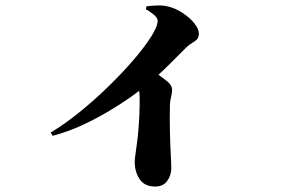

<svg xmlns="http://www.w3.org/2000/svg" viewBox="-20 -626 1040 704"><path d="M515 -592 517 -603Q535 -605 557 -606Q579 -607 601 -601Q627 -594 652 -577Q677 -560 693 -540Q709 -520 709 -503Q709 -489 702.5 -482Q696 -475 686 -469.5Q676 -464 665 -454L600 -389Q581 -370 561 -352Q573 -343 584 -335Q611 -316 611 -297Q611 -285 607.5 -272Q604 -259 603 -240Q602 -193 603 -146Q604 -99 606 -62.5Q608 -26 608 -9Q608 17 593 37.5Q578 58 549 58Q510 58 492 31Q474 4 474 -33Q474 -44 476.5 -59Q479 -74 481 -92Q486 -128 488 -155.5Q490 -183 491 -204Q492 -225 492 -241V-270Q492 -282 490 -293Q478 -284 462 -272Q428 -248 382.5 -220.5Q337 -193 283.5 -168Q230 -143 173 -128L166 -140Q216 -170 270 -213.5Q324 -257 375.5 -307Q427 -357 468 -404.5Q509 -452 533.5 -490.5Q558 -529 558 -550Q558 -561 543 -573Q528 -585 515 -592Z"/></svg>

Font: Early Summer Mincho Heavy
Style: Regular
Weight: 900
Designer: GuiWonder
Version: Version 1.002